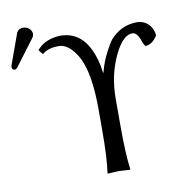

<svg xmlns="http://www.w3.org/2000/svg" viewBox="-110 -801 845 881"><g transform="rotate(-10 312.5 -360.5)"><path d="M53.2 -724.1Q80.1 -724.1 91.8 -702.1Q94.7 -695.3 95.2 -689Q94.7 -678.7 88.9 -670.9L-2.9 -548.8Q-9.3 -541.5 -15.1 -541Q-27.8 -542.5 -28.8 -554.2Q-28.3 -558.6 -26.9 -564L24.9 -707Q32.7 -723.6 53.2 -724.1ZM331.1 -200.2V-299.8Q330.6 -460 292 -537.1Q251.5 -612.3 201.2 -612.8Q155.3 -612.8 128.9 -592.8Q126 -590.3 124 -588.9L106.9 -609.9Q138.7 -649.9 200.7 -657.2Q209.5 -658.2 216.8 -658.2Q339.4 -658.2 375 -492.2Q378.4 -474.6 380.9 -457H382.8Q397.5 -519 436.5 -582.5Q442.4 -591.8 447.3 -599.1Q497.1 -656.2 570.8 -658.2Q619.1 -658.2 641.1 -616.2Q649.4 -599.6 649.9 -583Q629.4 -550.3 602.1 -544.9Q598.1 -544.4 595.2 -543.9Q587.9 -545.4 577.1 -579.1Q564 -611.3 543.9 -611.8Q502 -611.8 463.4 -535.6Q417.5 -443.8 417 -331.1V-200.2Q417 -71.3 426.8 0L424.8 2.9Q422.9 2.9 374 0L321.8 2.9L320.8 0Q331.1 -68.4 331.1 -200.2Z"/></g></svg>

Font: Linux Biolinum O
Style: Regular
Weight: 400
Designer: Philipp H. Poll
Foundry: Philipp H. Poll
Version: Version 1.0.4